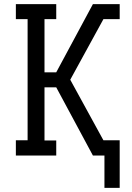

<svg xmlns="http://www.w3.org/2000/svg" viewBox="-20 -755 640 932"><path d="M487 157V0H431L253 -331H196V-73H253V0H57V-74H114V-662H57V-735H253V-662H196V-404H253L431 -735H561V-662H482L321 -368L482 -74H561V157Z"/></svg>

Font: Iosevka HT Extended
Style: Regular
Weight: 400
Width: 7
Monospace: yes
Designer: Belleve Invis
Foundry: Belleve Invis
Version: Version 32.3.0; ttfautohint (v1.8.4)